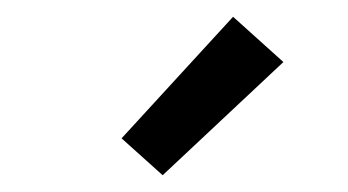

<svg xmlns="http://www.w3.org/2000/svg" viewBox="-20 -787 415 229"><path d="M174 -578 125 -622 258 -767 318 -713Z"/></svg>

Font: Zed Sans
Style: Regular
Weight: 400
Designer: Belleve Invis
Foundry: Belleve Invis
Version: Version 1.0.0; ttfautohint (v1.8.4)